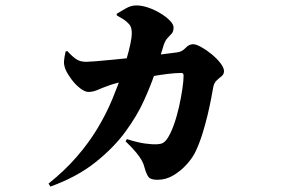

<svg xmlns="http://www.w3.org/2000/svg" viewBox="-20 -626 1040 708"><path d="M159 51Q219 3 263.5 -48.5Q308 -100 339.5 -152.5Q371 -205 393 -257.5Q415 -310 431 -359Q440 -386 448 -413.5Q456 -441 461 -465Q466 -489 466 -503Q466 -527 456 -537Q446 -548 435 -555Q424 -562 411 -569L410 -575Q425 -584 444 -595Q463 -606 483 -606Q503 -606 526.5 -598Q550 -590 571.5 -577Q593 -564 606.5 -550Q620 -536 620 -525Q620 -510 613.5 -502.5Q607 -495 598.5 -486.5Q590 -478 584 -461Q581 -451 576.5 -436.5Q572 -422 565.5 -401Q559 -380 549 -350Q536 -311 511 -255.5Q486 -200 443 -141Q400 -82 332.5 -28Q265 26 166 62ZM561 37Q536 37 528 27Q520 17 513 -8Q510 -21 503.5 -33Q497 -45 483.5 -62Q470 -79 443 -105L448 -113Q489 -100 516.5 -96.5Q544 -93 560 -94Q574 -95 581 -99Q588 -103 595 -112Q609 -132 620.5 -164Q632 -196 640 -231.5Q648 -267 652.5 -298Q657 -329 657 -347Q657 -357 649 -357Q628 -357 599 -353.5Q570 -350 539 -344.5Q508 -339 478 -334Q467 -332 449 -328.5Q431 -325 411.5 -320Q392 -315 374 -308Q357 -302 340 -294.5Q323 -287 306 -287Q293 -287 275.5 -300.5Q258 -314 243.5 -333.5Q229 -353 222 -369Q215 -386 216 -400.5Q217 -415 222 -436L228 -438Q245 -419 260 -408.5Q275 -398 298 -398Q306 -398 331 -400Q356 -402 392.5 -405.5Q429 -409 471.5 -413.5Q514 -418 556 -423Q598 -428 634 -433Q651 -435 664 -449Q677 -463 692 -463Q703 -463 722 -452.5Q741 -442 760.5 -426Q780 -410 793 -393Q806 -376 806 -364Q806 -352 797 -345Q788 -338 778.5 -329Q769 -320 766 -303Q764 -291 759 -264.5Q754 -238 746 -204Q738 -170 727 -134.5Q716 -99 702 -69Q691 -45 669 -20.5Q647 4 619.5 20.5Q592 37 561 37Z"/></svg>

Font: Noto Serif JP Black
Style: Regular
Weight: 900
Designer: Ryoko NISHIZUKA 西塚涼子 (kana & ideographs); Frank Grießhammer (Latin, Greek & Cyrillic); Wenlong ZHANG 张文龙 (bopomofo); San
Foundry: Adobe
Version: Version 2.003-H1;hotconv 1.1.1;makeotfexe 2.6.0